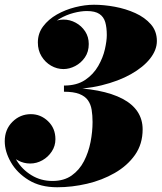

<svg xmlns="http://www.w3.org/2000/svg" viewBox="-20 -779 681 809"><path d="M221 10Q150 10 100.8 -20.2Q51.5 -50.5 25.8 -95.5Q0 -140.5 0 -184Q0 -233.5 32.5 -265.8Q65 -298 110 -298Q151.5 -298 182.5 -268.2Q213.5 -238.5 213.5 -192.5Q213.5 -164 198.2 -140.8Q183 -117.5 158.8 -103.8Q134.5 -90 107 -90Q80 -90 55.8 -103Q31.5 -116 16.2 -137.5Q1 -159 1 -184H27Q27 -141.5 50 -103.2Q73 -65 112.5 -40.8Q152 -16.5 201 -16.5Q249.5 -16.5 282 -39.5Q314.5 -62.5 333.8 -99.8Q353 -137 361.5 -180.5Q370 -224 370 -265Q370 -293 366.2 -316.2Q362.5 -339.5 350.5 -356.5Q338.5 -373.5 314.5 -383Q290.5 -392.5 249.5 -392.5V-409Q330.5 -409 392.2 -397Q454 -385 496.2 -362.8Q538.5 -340.5 559.8 -308Q581 -275.5 581 -234Q581 -172 548.8 -126.2Q516.5 -80.5 463.2 -50Q410 -19.5 346.8 -4.8Q283.5 10 221 10ZM249.5 -402V-418.5Q303.5 -418.5 338.5 -442Q373.5 -465.5 393.8 -500.8Q414 -536 422 -571.5Q430 -607 430 -631Q430 -663 423.5 -685.5Q417 -708 398.8 -720.2Q380.5 -732.5 346 -732.5Q321 -732.5 290.2 -724.5Q259.5 -716.5 231.5 -700.2Q203.5 -684 185 -659Q166.5 -634 166.5 -600H140.5Q140.5 -627.5 156.8 -649.2Q173 -671 197.8 -683.8Q222.5 -696.5 247.5 -696.5Q275 -696.5 299.2 -683.2Q323.5 -670 338.8 -646.8Q354 -623.5 354 -593.5Q354 -561 337.8 -537.2Q321.5 -513.5 297 -500.8Q272.5 -488 247.5 -488Q220 -488 195.2 -502.2Q170.5 -516.5 155 -541.8Q139.5 -567 139.5 -600Q139.5 -638.5 161.8 -668Q184 -697.5 219.5 -717.8Q255 -738 296.5 -748.5Q338 -759 376 -759Q418 -759 464 -750.5Q510 -742 550.2 -723.8Q590.5 -705.5 615.8 -676.5Q641 -647.5 641 -606Q641 -568.5 612.5 -532.2Q584 -496 531.8 -466.5Q479.5 -437 407.8 -419.5Q336 -402 249.5 -402Z"/></svg>

Font: Bodoni Moda 9pt Black
Style: Italic
Weight: 900
Italic angle: -13°
Designer: Owen Earl
Foundry: indestructible type
Version: Version 2.004